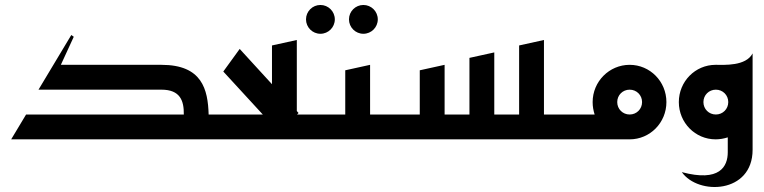

<svg xmlns="http://www.w3.org/2000/svg" viewBox="-20 -561 3075 773"><path d="M940 -100H820C817 -201 794 -300 630 -300H225L277 -413L267 -420L135 -200H630C705 -200 721 -156 720 -100H85L25 0H940Z M900 -100V0H1290V-100H1176L1182 -106L1175 -114V-400L1075 -378V-222L945 -364L879 -273L1038 -100Z M1385 -483C1385 -451 1411 -425 1443 -425C1475 -425 1501 -451 1501 -483C1501 -515 1475 -541 1443 -541C1411 -541 1385 -515 1385 -483ZM1212 -483C1212 -451 1238 -425 1270 -425C1302 -425 1328 -451 1328 -483C1328 -515 1302 -541 1270 -541C1238 -541 1212 -515 1212 -483Z M1470 -300 1370 -278V-100H1250V0H1590V-100H1470Z M2290 -100H2170V-400L2070 -378V-100H1970V-350L1870 -328V-100H1770V-300L1670 -278V-100H1550V0H2290Z M2250 -100V0H2515C2597 0 2663 -67 2663 -150C2663 -233 2597 -300 2515 -300C2433 -300 2366 -233 2366 -150C2366 -132 2369 -116 2374 -100ZM2465 -150C2465 -178 2487 -200 2515 -200C2543 -200 2565 -178 2565 -150C2565 -122 2543 -100 2515 -100C2487 -100 2465 -122 2465 -150Z M2713 -150C2713 -67 2779 0 2861 0C2878 0 2895 -3 2910 -8V52C2910 109 2878 173 2725 132C2791 226 3010 219 3010 42V-346C2983 -294 2896 -300 2861 -300C2779 -300 2713 -233 2713 -150ZM2812 -150C2812 -178 2834 -200 2862 -200C2890 -200 2912 -178 2912 -150C2912 -122 2890 -100 2862 -100C2834 -100 2812 -122 2812 -150Z"/></svg>

Font: Reem Kufi
Style: Regular
Weight: 400
Designer: Khaled Hosny
Version: Version 0.007